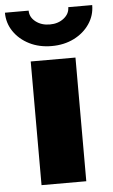

<svg xmlns="http://www.w3.org/2000/svg" viewBox="-99 -802 492 839"><g transform="rotate(-5 146.5 -382.5)"><path d="M48.8 0V-542.5H245.1V0ZM146.5 -601.6Q91.8 -601.6 48.6 -623.3Q5.4 -645 -19.8 -682.1Q-44.9 -719.2 -44.9 -764.6H59.1Q59.1 -735.8 84.2 -716.1Q109.4 -696.3 146.5 -696.3Q183.1 -696.3 208 -716.1Q232.9 -735.8 232.9 -764.6H337.9Q337.9 -719.2 312.7 -682.1Q287.6 -645 244.4 -623.3Q201.2 -601.6 146.5 -601.6Z"/></g></svg>

Font: Inter 16pt Black
Style: Regular
Weight: 900
Version: Version 4.001;git-66647c0bb